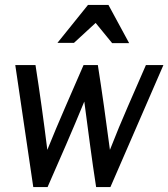

<svg xmlns="http://www.w3.org/2000/svg" viewBox="-20 -754 683 779"><path d="M124 -490Q137 -407 149 -321Q161 -235 172 -146Q208 -235 245.5 -321Q283 -407 319 -490H377Q390 -407 402 -322Q414 -237 426 -146Q462 -238 499 -322.5Q536 -407 572 -490H643L428 5H370Q357 -79 345.5 -165Q334 -251 322 -342Q285 -252 247.5 -165.5Q210 -79 173 5H115L42 -490ZM368 -661 280 -580H213L337 -734H420L504 -579H435Z"/></svg>

Font: Rosario Light
Style: Italic
Weight: 300
Italic angle: -8.05°
Designer: Hector Gatti
Foundry: Omnibus Type
Version: Version 1.101; ttfautohint (v1.8.1.43-b0c9)